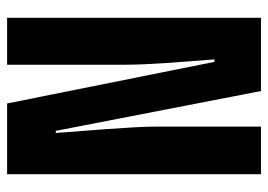

<svg xmlns="http://www.w3.org/2000/svg" viewBox="-127 -627 754 540"><g transform="rotate(90 250.0 -357.0)"><path d="M30 0H162V-333C162 -398 154 -494 147 -583H154L271 0H470V-714H336V-421C336 -351 349 -209 354 -137H348L236 -714H30Z"/></g></svg>

Font: Noto Sans Mono ExtraCondensed ExtraBold
Style: Regular
Weight: 800
Width: 2
Designer: Monotype Design Team
Foundry: Monotype Imaging Inc.
Version: Version 2.014